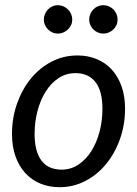

<svg xmlns="http://www.w3.org/2000/svg" viewBox="-20 -734 542 760"><path d="M224 -62.5Q260.5 -62.5 290.5 -82.5Q320.5 -102.5 341.5 -135.8Q362.5 -169 374 -212.5Q385.5 -256 385.5 -303.5Q385.5 -373.5 358 -409Q330.5 -444.5 278.5 -444.5Q241.5 -444.5 211.8 -424.8Q182 -405 161 -371.8Q140 -338.5 128.5 -295Q117 -251.5 117 -204Q117 -134 144.2 -98.2Q171.5 -62.5 224 -62.5ZM216 7Q174.5 7 140 -7.2Q105.5 -21.5 80.5 -48.5Q55.5 -75.5 41.5 -114.5Q27.5 -153.5 27.5 -203.5Q27.5 -267.5 47.5 -324Q67.5 -380.5 102.2 -423Q137 -465.5 184.2 -490Q231.5 -514.5 286.5 -514.5Q328 -514.5 362.5 -500.2Q397 -486 422 -459Q447 -432 461 -392.8Q475 -353.5 475 -304Q475 -240.5 455 -184Q435 -127.5 400.2 -85Q365.5 -42.5 318 -17.8Q270.5 7 216 7ZM266 -656.5Q266 -645 261.5 -635Q257 -625 249 -617.5Q241 -610 230.8 -605.5Q220.5 -601 209 -601Q197.5 -601 187.5 -605.5Q177.5 -610 170 -617.5Q162.5 -625 158 -635Q153.5 -645 153.5 -656.5Q153.5 -668 158 -678.5Q162.5 -689 170 -696.8Q177.5 -704.5 187.5 -709Q197.5 -713.5 209 -713.5Q220.5 -713.5 230.8 -709Q241 -704.5 249 -696.8Q257 -689 261.5 -678.5Q266 -668 266 -656.5ZM445.5 -656.5Q445.5 -645 441 -635Q436.5 -625 428.8 -617.5Q421 -610 410.8 -605.5Q400.5 -601 389 -601Q377.5 -601 367.2 -605.5Q357 -610 349.5 -617.5Q342 -625 337.5 -635Q333 -645 333 -656.5Q333 -668 337.5 -678.5Q342 -689 349.5 -696.8Q357 -704.5 367.2 -709Q377.5 -713.5 389 -713.5Q400.5 -713.5 410.8 -709Q421 -704.5 428.8 -696.8Q436.5 -689 441 -678.5Q445.5 -668 445.5 -656.5Z"/></svg>

Font: Lato TR
Style: Italic
Weight: 400
Italic angle: -12°
Designer: Lukasz Dziedzic
Foundry: tyPoland Lukasz Dziedzic
Version: Version 1.104 2013